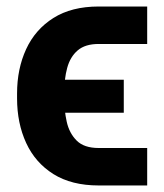

<svg xmlns="http://www.w3.org/2000/svg" viewBox="-20 -566 506 593"><path d="M284.7 -108.9H434.6V6.8H284.7Q201.2 6.8 145 -28.3Q88.9 -63.5 60.8 -124.5Q32.7 -185.5 32.7 -262.2V-277.3Q32.7 -353.5 60.8 -414.3Q88.9 -475.1 145 -510.5Q201.2 -545.9 284.7 -545.9H434.6V-430.2H284.7Q243.2 -430.2 220 -410.4Q196.8 -390.6 187.5 -356.2Q178.2 -321.8 178.2 -277.3V-262.2Q178.2 -226.1 186 -190.4Q193.8 -154.8 216.8 -131.8Q239.7 -108.9 284.7 -108.9ZM362.3 -319.8V-217.8H121.1V-319.8Z"/></svg>

Font: Inter 24pt
Style: Bold
Weight: 700
Designer: Rasmus Andersson
Foundry: rsms
Version: Version 4.001;git-66647c0bb